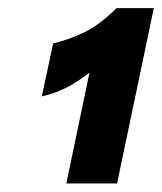

<svg xmlns="http://www.w3.org/2000/svg" viewBox="-20 -793 390 462"><path d="M139.6 -351.6 195.3 -618.2Q163.6 -593.8 137.2 -580.8Q110.8 -567.9 80.6 -561L107.9 -688.5Q143.6 -696.8 181.4 -714.6Q219.2 -732.4 260.3 -773.4H350.1L261.7 -351.6Z"/></svg>

Font: Schibsted Grotesk ExtraBold
Style: Italic
Weight: 800
Italic angle: -12°
Designer: Bakken & Baeck AS, Henrik Kongsvoll
Foundry: Schibsted ASA
Version: Version 1.100; ttfautohint (v1.8.4.7-5d5b);gftools[0.9.25]